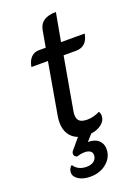

<svg xmlns="http://www.w3.org/2000/svg" viewBox="-164 -726 725 1014"><g transform="rotate(-20 198.5 -219.0)"><path d="M196 -141Q193 -126 193 -115Q193 -90 206.5 -79Q220 -68 250 -68Q284 -68 320 -86Q327 -76 327 -61Q327 -35 303.5 -16Q280 3 243 8L211 44Q250 44 270.5 63Q291 82 291 112Q291 158 254 189.5Q217 221 162 221Q122 221 96.5 205Q71 189 71 166Q71 143 89 129Q112 165 161 165Q187 165 202.5 152.5Q218 140 218 119Q218 105 207 97Q196 89 177 89Q155 89 138 95Q130 98 122.5 92Q115 86 115 76Q115 67 122 59L171 1Q139 -11 122 -38Q105 -65 105 -104Q105 -120 108 -138L159 -430H66Q72 -464 89.5 -482Q107 -500 134 -500H172L189 -595Q201 -659 287 -659L258 -500H391Q379 -430 316 -430H247Z"/></g></svg>

Font: K2D
Style: Italic
Weight: 400
Italic angle: -10°
Designer: Katatrad Aksorn Co.,Ltd.
Foundry: Cadson Demak Co.,Ltd.
Version: Version 1.000; ttfautohint (v1.6)